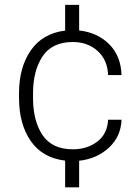

<svg xmlns="http://www.w3.org/2000/svg" viewBox="-20 -664 584 803"><path d="M285.2 -39.6Q344.7 -39.6 387 -71.8Q429.2 -104 432.1 -163.1H488.3Q485.8 -93.3 435.8 -46.6Q385.7 0 311 8.3V119.6H252.4V7.8Q157.7 -3.4 108.6 -74.2Q59.6 -145 59.6 -253.9V-274.4Q59.6 -382.3 108.9 -453.4Q158.2 -524.4 252.4 -536.1V-643.6H311V-536.6Q388.7 -527.8 437.3 -478.5Q485.8 -429.2 488.3 -350.1H432.1Q429.7 -413.6 388.2 -450.9Q346.7 -488.3 284.7 -488.3Q197.8 -488.3 158 -428.2Q118.2 -368.2 118.2 -274.4V-253.9Q118.2 -158.2 158 -98.9Q197.8 -39.6 285.2 -39.6Z"/></svg>

Font: Franko
Style: Light
Weight: 300
Designer: Google
Version: Version 1.200310; 2013